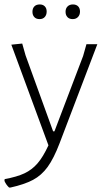

<svg xmlns="http://www.w3.org/2000/svg" viewBox="-37 -654 474 864"><path d="M208 -63 337 -402 352 -455H401L231 -9Q205 59 177.5 97Q150 135 111.5 155.5Q73 176 10 190H4Q-10 177 -17 160L-16 152Q39 142 73 126Q107 110 132 81Q157 52 181 0L14 -453L63 -458L78 -405L202 -63ZM173 -602Q173 -587 164.5 -577.5Q156 -568 141 -568Q126 -568 117.5 -577Q109 -586 109 -601Q109 -616 117.5 -625Q126 -634 142 -634Q156 -634 164.5 -625.5Q173 -617 173 -602ZM323 -602Q323 -587 314 -577.5Q305 -568 290 -568Q275 -568 266.5 -577Q258 -586 258 -601Q258 -616 267 -625Q276 -634 291 -634Q306 -634 314.5 -625.5Q323 -617 323 -602Z"/></svg>

Font: t
Style: Regular
Weight: 300
Designer: Juan Pablo del Peral
Foundry: Huerta Tipografica
Version: Version 2.004; ttfautohint (v1.8.1)